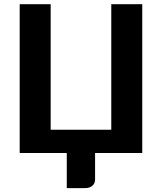

<svg xmlns="http://www.w3.org/2000/svg" viewBox="-20 -746 790 936"><path d="M673.5 0H443.5V129Q443.5 148 430.2 159.5Q417 171 396 171H305.5V0H76V-725.5H227V-113.5H522.5V-725.5H673.5Z"/></svg>

Font: Lato Heavy
Style: Regular
Weight: 800
Designer: Lukasz Dziedzic
Foundry: tyPoland Lukasz Dziedzic
Version: Version 2.007; 2014-02-27